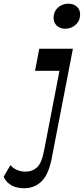

<svg xmlns="http://www.w3.org/2000/svg" viewBox="-140 -815 455 1042"><path d="M213.3 -659.1Q186.3 -659.1 168.5 -675.5Q150.8 -691.9 150.8 -718.2Q150.8 -741.7 161.9 -758.8Q172.9 -776 191.3 -785.5Q209.8 -795 230.3 -795Q258.9 -795 276.8 -779.1Q294.8 -763.2 294.8 -736.8Q294.8 -702.4 270.6 -680.7Q246.5 -659.1 213.3 -659.1ZM-7.9 206.5Q-51.4 206.5 -78.9 190.3Q-106.4 174.1 -120.3 144.6L-83.4 81.1Q-68.9 98.5 -47.4 107.5Q-25.9 116.6 -0.4 116.6Q35.3 116.6 60.7 93.6Q86 70.6 98.8 4.4L182.8 -430.9H50.2L73.1 -550.5H255.7L141.1 42.1Q124.4 130.6 86.1 168.5Q47.8 206.5 -7.9 206.5Z"/></svg>

Font: Savate ExtraLight
Style: Italic
Weight: 200
Italic angle: -11°
Designer: Max Esnée
Foundry: Plomb Type
Version: Version 2.000